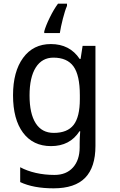

<svg xmlns="http://www.w3.org/2000/svg" viewBox="-20 -786 655 1046"><path d="M414 -465H419L430 -536H500V9Q500 125 444 182.5Q388 240 272 240Q162 240 90 206V125Q127 145 175 156Q223 167 277 167Q341 167 377.5 126.5Q414 86 414 16V-5Q414 -35 417 -71H413Q361 10 258 10Q160 10 105.5 -63Q51 -136 51 -267Q51 -396 106 -471Q161 -546 257 -546Q360 -546 414 -465ZM141 -266Q141 -167 174.5 -114.5Q208 -62 273 -62Q347 -62 381 -105.5Q415 -149 415 -246V-267Q415 -376 380.5 -424Q346 -472 271 -472Q209 -472 175 -418.5Q141 -365 141 -266ZM345 -754Q334 -729 322.5 -684Q311 -639 306 -606H221V-615Q229 -645 251 -690Q273 -735 296 -766H345Z"/></svg>

Font: Noto Sans Display
Style: Regular
Weight: 400
Designer: Monotype Design team
Foundry: Monotype Imaging Inc.
Version: Version 1.000